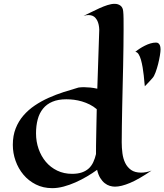

<svg xmlns="http://www.w3.org/2000/svg" viewBox="-20 -958 858 1002"><path d="M771 -67.9Q705.1 -22.9 658.7 -3.4Q612.3 16.1 580.1 16.1Q566.9 16.1 553 12Q539.1 7.8 526.4 -2.2Q513.7 -12.2 503.2 -29.1Q492.7 -45.9 486.8 -71.8Q462.9 -54.2 433.8 -37.1Q404.8 -20 374 -6.3Q343.3 7.3 312.3 15.6Q281.2 23.9 252.9 23.9Q205.1 23.9 167 4.6Q128.9 -14.6 102.3 -46.4Q75.7 -78.1 61.3 -118.7Q46.9 -159.2 46.9 -202.1Q46.9 -250 61.8 -287.8Q76.7 -325.7 102.3 -355.2Q127.9 -384.8 161.6 -407.5Q195.3 -430.2 233.4 -447.3Q271.5 -464.4 311.5 -477.3Q351.6 -490.2 389.2 -501Q392.6 -501.5 397.5 -502Q401.4 -502.4 407 -502.7Q412.6 -502.9 419.9 -502.9Q433.6 -502.9 450.9 -501.2Q468.3 -499.5 487.8 -495.1L498 -803.2Q497.1 -830.1 488.3 -849.1Q484.4 -856.9 478.5 -864Q472.7 -871.1 464.1 -875Q455.6 -878.9 443.6 -879.4Q431.6 -879.9 416 -875Q435.1 -883.8 456.5 -894.8Q478 -905.8 499.3 -915.3Q520.5 -924.8 540.8 -931.4Q561 -938 578.1 -938Q596.7 -938 609.1 -928.2Q621.6 -918.5 623 -897.9Q624.5 -884.3 624.8 -860.4Q625 -836.4 625 -803.2Q625 -763.7 624.3 -715.1Q623.5 -666.5 622.6 -613.8Q621.6 -561 620.1 -506.3Q618.7 -451.7 617.7 -399.4Q616.7 -347.2 616 -300Q615.2 -252.9 615.2 -215.8Q615.2 -186.5 618.9 -158.2Q622.6 -129.9 633.5 -107.4Q644.5 -85 664.3 -71Q684.1 -57.1 716.8 -57.1Q729 -57.1 742.4 -59.6Q755.9 -62 771 -67.9ZM484.9 -388.2Q467.8 -402.8 448.2 -412.6Q428.7 -422.4 408 -428.5Q387.2 -434.6 366.5 -437.3Q345.7 -439.9 326.2 -439.9Q283.7 -439.9 253.7 -427.2Q223.6 -414.6 204.6 -391.1Q185.5 -367.7 176.8 -335Q168 -302.2 168 -262.2Q168 -219.2 181.4 -180.9Q194.8 -142.6 219.2 -113.5Q243.7 -84.5 278.6 -67.6Q313.5 -50.8 356 -50.8Q386.2 -50.8 407.7 -58.3Q429.2 -65.9 443.6 -79.3Q458 -92.8 466.8 -111.8Q475.6 -130.9 481 -153.8Q481 -172.9 481.2 -198.5Q481.4 -224.1 482.2 -254.2Q482.9 -284.2 483.4 -318.1Q483.9 -352.1 484.9 -388.2ZM817.9 -700.2Q817.9 -689.5 814.5 -668.2Q811 -647 805.2 -623.8Q799.3 -600.6 791.7 -580.1Q784.2 -559.6 775.9 -550.8Q756.8 -528.8 735.8 -507.8Q734.9 -513.2 733.6 -528.8Q732.4 -544.4 730.2 -564.5Q728 -584.5 724.4 -606.2Q720.7 -627.9 715.6 -646Q710.4 -664.1 703.1 -675.5Q695.8 -687 686 -687Q694.8 -694.8 707.8 -703.4Q720.7 -711.9 735.1 -719.2Q749.5 -726.6 764.6 -731.2Q779.8 -735.8 793.9 -735.8Q802.2 -735.8 806.9 -731.9Q811.5 -728 814 -722.4Q816.4 -716.8 817.1 -710.7Q817.9 -704.6 817.9 -700.2Z"/></svg>

Font: Eagle Lake
Style: Regular
Weight: 400
Designer: Astigmatic (AOETI)
Foundry: Astigmatic (AOETI)
Version: Version 1.000